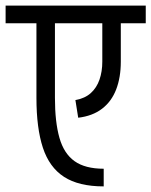

<svg xmlns="http://www.w3.org/2000/svg" viewBox="-45 -650 540 685"><path d="M325 15Q236 15 183.5 -19Q131 -53 108 -123Q85 -193 85 -301H151Q151 -215 167 -158.5Q183 -102 221 -75Q259 -48 325 -48ZM85 -301V-604H151V-301ZM320 -430V-605H386V-430ZM-25 -567V-630H475V-567ZM386 -430Q386 -374 369.5 -331Q353 -288 319 -262Q285 -236 234 -230L224 -293Q258 -299 279 -318Q300 -337 310 -366Q320 -395 320 -430Z"/></svg>

Font: Akshar Light Light
Style: Regular
Weight: 300
Version: Version 1.100